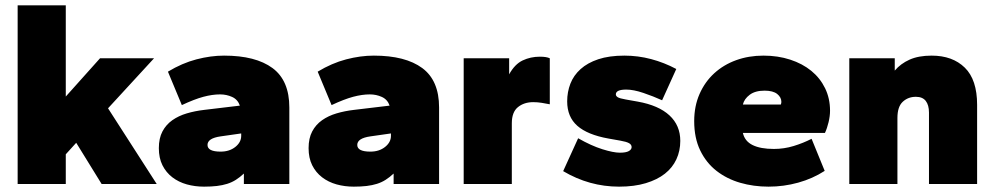

<svg xmlns="http://www.w3.org/2000/svg" viewBox="-20 -688 3720 718"><path d="M360 0 265 -154 226 -111V0H46V-668H226V-327L354 -470H556L384 -283L566 0Z M743 10Q709 10 678.5 1.5Q648 -7 624.5 -25Q601 -43 587.5 -70Q574 -97 574 -134Q574 -171 587.5 -196.5Q601 -222 624.5 -238.5Q648 -255 678.5 -264Q709 -273 743 -277L877 -293Q869 -316 848 -325.5Q827 -335 803 -335Q774 -335 740.5 -326Q707 -317 660 -295L608 -420Q661 -452 714.5 -466Q768 -480 818 -480Q936 -480 999 -433.5Q1062 -387 1062 -286V0H892V-39Q877 -25 862 -15.5Q847 -6 829.5 -0.5Q812 5 791 7.5Q770 10 743 10ZM805 -121Q838 -121 860 -138.5Q882 -156 882 -180V-189L805 -178Q756 -171 756 -146Q756 -121 805 -121Z M1303 10Q1269 10 1238.5 1.5Q1208 -7 1184.5 -25Q1161 -43 1147.5 -70Q1134 -97 1134 -134Q1134 -171 1147.5 -196.5Q1161 -222 1184.5 -238.5Q1208 -255 1238.5 -264Q1269 -273 1303 -277L1437 -293Q1429 -316 1408 -325.5Q1387 -335 1363 -335Q1334 -335 1300.5 -326Q1267 -317 1220 -295L1168 -420Q1221 -452 1274.5 -466Q1328 -480 1378 -480Q1496 -480 1559 -433.5Q1622 -387 1622 -286V0H1452V-39Q1437 -25 1422 -15.5Q1407 -6 1389.5 -0.5Q1372 5 1351 7.5Q1330 10 1303 10ZM1365 -121Q1398 -121 1420 -138.5Q1442 -156 1442 -180V-189L1365 -178Q1316 -171 1316 -146Q1316 -121 1365 -121Z M1714 0V-470H1884V-410Q1905 -448 1934.5 -462Q1964 -476 1999 -476Q2024 -476 2036 -470V-298Q2021 -301 2005.5 -303.5Q1990 -306 1974 -306Q1940 -306 1917 -287.5Q1894 -269 1894 -227V0Z M2295 10Q2184 10 2086 -48L2142 -171Q2191 -143 2232.5 -130Q2274 -117 2298 -117Q2321 -117 2331.5 -123Q2342 -129 2342 -138Q2342 -147 2332.5 -152.5Q2323 -158 2300 -162L2255 -170Q2177 -184 2139 -217.5Q2101 -251 2101 -309Q2101 -344 2113 -375Q2125 -406 2151 -429.5Q2177 -453 2217.5 -466.5Q2258 -480 2315 -480Q2366 -480 2415 -467Q2464 -454 2509 -430L2456 -313Q2423 -328 2386 -340.5Q2349 -353 2322 -353Q2283 -353 2283 -335Q2283 -329 2290 -324.5Q2297 -320 2320 -316L2365 -308Q2443 -294 2483.5 -256.5Q2524 -219 2524 -161Q2524 -124 2509.5 -92.5Q2495 -61 2466.5 -38.5Q2438 -16 2395 -3Q2352 10 2295 10Z M2854 10Q2798 10 2748 -4.5Q2698 -19 2659.5 -49Q2621 -79 2598.5 -125.5Q2576 -172 2576 -235Q2576 -291 2596 -336.5Q2616 -382 2651 -414Q2686 -446 2733 -463Q2780 -480 2835 -480Q2889 -480 2935 -465Q2981 -450 3014 -423Q3047 -396 3065.5 -358Q3084 -320 3084 -274Q3084 -254 3078.5 -231Q3073 -208 3065 -191H2758Q2765 -160 2794.5 -145.5Q2824 -131 2874 -131Q2912 -131 2948 -142Q2984 -153 3015 -169L3064 -49Q3019 -20 2965 -5Q2911 10 2854 10ZM2839 -349Q2804 -349 2783.5 -333.5Q2763 -318 2758 -297H2900Q2902 -303 2902 -307Q2902 -324 2886.5 -336.5Q2871 -349 2839 -349Z M3454 0V-267Q3454 -295 3442 -310.5Q3430 -326 3405 -326Q3376 -326 3356 -307.5Q3336 -289 3336 -247V0H3156V-470H3326V-424Q3348 -450 3381.5 -465Q3415 -480 3464 -480Q3542 -480 3588 -435Q3634 -390 3634 -296V0Z"/></svg>

Font: Celebes Black
Style: Regular
Weight: 900
Designer: Anugrah Pasau
Foundry: Lafontype
Version: Version 1.000; ttfautohint (v1.8.4)